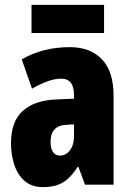

<svg xmlns="http://www.w3.org/2000/svg" viewBox="-20 -756 534 786"><path d="M266 -563Q349 -563 397 -513.5Q445 -464 445 -363V0H328L301 -73H298Q280 -45 260.5 -26.5Q241 -8 216 1Q191 10 156 10Q109 10 80 -16Q51 -42 38 -83Q25 -124 25 -169Q25 -258 72.5 -301.5Q120 -345 211 -349L283 -352V-366Q283 -400 270 -417Q257 -434 230 -434Q206 -434 177 -424Q148 -414 111 -393L69 -513Q110 -537 159.5 -550Q209 -563 266 -563ZM253 -245Q220 -244 203.5 -226.5Q187 -209 187 -176Q187 -148 197 -133.5Q207 -119 226 -119Q250 -119 266.5 -141Q283 -163 283 -198V-247ZM406 -736V-621H109V-736Z"/></svg>

Font: Noto Sans Khmer ExtraCondensed Black
Style: Regular
Weight: 900
Width: 2
Designer: Danh Hong and the Monotype Design Team
Foundry: Monotype Imaging Inc.
Version: Version 2.004